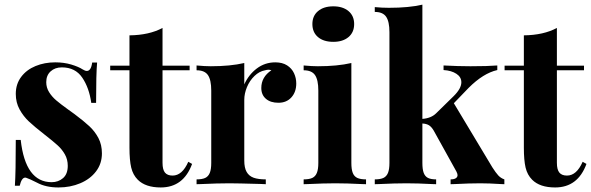

<svg xmlns="http://www.w3.org/2000/svg" viewBox="-20 -803 2577 837"><path d="M340.3 -500.5Q351.1 -493.7 358.4 -493.7Q377 -493.7 381.8 -530.3H403.3Q398.9 -481.4 398.9 -354.5H377.9Q368.7 -420.4 338.4 -464.8Q308.1 -509.3 249.5 -509.3Q219.7 -509.3 200.7 -491.9Q181.6 -474.6 181.6 -444.8Q181.6 -420.9 194.1 -401.1Q206.5 -381.3 225.1 -365.5Q243.7 -349.6 276.9 -325.7Q286.1 -319.3 304.7 -305.7Q345.2 -275.4 369.6 -252.7Q394 -230 409.2 -200.9Q424.3 -171.9 424.3 -134.3Q424.3 -89.8 398.9 -56.2Q373.5 -22.5 330.1 -4.2Q286.6 14.2 234.9 14.2Q179.7 14.2 141.1 -6.8Q108.4 -23.4 94.7 -27.8Q91.8 -28.8 90.3 -28.8Q74.2 -28.8 65.9 6.8H44.9Q48.8 -50.3 48.8 -192.9H70.3Q90.8 -8.8 205.1 -8.8Q234.4 -8.8 254.9 -26.6Q275.4 -44.4 275.4 -80.1Q275.4 -107.9 262.9 -129.9Q250.5 -151.9 231.2 -169.4Q211.9 -187 174.3 -216.3Q129.9 -251 106 -273.4Q82 -295.9 65.4 -325.9Q48.8 -356 48.8 -393.6Q48.8 -436.5 72.3 -467.8Q95.7 -499 135 -515.1Q174.3 -531.2 220.7 -531.2Q258.8 -531.2 290.5 -521.7Q322.3 -512.2 340.3 -500.5Z M806.6 -516.6V-496.6H688.5V-93.3Q688.5 -63.5 699.2 -50.5Q710 -37.6 732.4 -37.6Q774.4 -37.6 800.8 -97.7L817.4 -88.4Q779.8 14.2 680.7 14.2Q614.3 14.2 580.6 -19.5Q559.6 -40.5 552 -72.5Q544.4 -104.5 544.4 -159.2V-496.6H460.4V-516.6H544.4V-648.9Q630.4 -649.9 688.5 -681.2V-516.6Z M1271.5 -439Q1271.5 -401.9 1250.2 -378.4Q1229 -355 1193.8 -355Q1159.2 -355 1139.2 -372.3Q1119.1 -389.6 1119.1 -419.4Q1119.1 -467.3 1163.1 -496.6Q1156.7 -499 1149.9 -499Q1144 -499 1135.7 -496.6Q1110.4 -492.2 1089.4 -471.9Q1068.4 -451.7 1056.6 -423.3Q1044.9 -395 1044.9 -367.7V-103Q1044.9 -71.3 1055.2 -53.5Q1065.4 -35.6 1085.4 -28.3Q1105.5 -21 1138.7 -21V0Q1133.3 0 1116.7 -1Q1012.7 -3.9 980 -3.9Q928.2 -3.9 855.5 -0.5L836.9 0V-21Q860.8 -21 874.5 -27.3Q888.2 -33.7 894.5 -49.3Q900.9 -64.9 900.9 -92.8V-408.2Q900.9 -454.6 886.5 -475.6Q872.1 -496.6 836.9 -496.6V-517.6Q873.5 -514.2 898.9 -514.2Q983.9 -514.2 1044.9 -528.3V-435.1Q1064 -477.5 1099.4 -504.4Q1134.8 -531.2 1180.2 -531.2Q1210.9 -531.2 1231.4 -518.1Q1252 -504.9 1261.7 -483.9Q1271.5 -462.9 1271.5 -439Z M1304.2 0ZM1523.9 -698.2Q1523.9 -662.1 1499.3 -641.4Q1474.6 -620.6 1433.1 -620.6Q1390.6 -620.6 1366.2 -641.4Q1341.8 -662.1 1341.8 -698.2Q1341.8 -733.9 1366.5 -754.6Q1391.1 -775.4 1433.1 -775.4Q1474.6 -775.4 1499.3 -754.6Q1523.9 -733.9 1523.9 -698.2ZM1575.7 -21V0L1558.6 -0.5Q1491.2 -3.9 1441.9 -3.9Q1392.1 -3.9 1321.3 -0.5L1303.7 0V-21Q1327.6 -21 1341.3 -27.3Q1355 -33.7 1361.3 -49.3Q1367.7 -64.9 1367.7 -92.8V-408.2Q1367.7 -454.6 1353.3 -475.6Q1338.9 -496.6 1303.7 -496.6V-517.6Q1340.3 -514.2 1365.7 -514.2Q1450.7 -514.2 1511.7 -528.3V-92.8Q1511.7 -64.9 1517.8 -49.3Q1523.9 -33.7 1537.8 -27.3Q1551.8 -21 1575.7 -21Z M2178.7 -21V0L2165.5 -0.5Q2111.8 -3.9 2073.7 -3.9Q2027.3 -3.9 1961.4 -0.5L1944.3 0V-21Q1959 -21 1966.8 -25.9Q1974.6 -30.8 1974.6 -39.6Q1974.6 -45.4 1969.7 -55.2L1870.6 -233.9Q1860.4 -251 1849.4 -257.3Q1838.4 -263.7 1821.3 -264.6V-92.8Q1821.3 -64.9 1827.1 -49.3Q1833 -33.7 1845.9 -27.3Q1858.9 -21 1881.3 -21V0L1865.2 -0.5Q1800.3 -3.9 1752 -3.9Q1702.1 -3.9 1631.3 -0.5L1613.8 0V-21Q1637.7 -21 1651.4 -27.3Q1665 -33.7 1671.4 -49.3Q1677.7 -64.9 1677.7 -92.8V-662.6Q1677.7 -709 1663.3 -730Q1648.9 -751 1613.8 -751V-772Q1645 -769 1675.3 -769Q1763.2 -769 1821.3 -782.7V-284.7Q1859.9 -287.6 1881.8 -309.6L1957.5 -383.8Q1991.2 -417 1991.2 -444.3Q1991.2 -467.3 1969.5 -481.4Q1947.8 -495.6 1913.6 -497.6V-517.6Q1978.5 -514.2 2030.8 -514.2Q2106.9 -514.2 2147.9 -517.6V-497.6Q2086.9 -483.9 2022.9 -419.9L1958.5 -353L2126.5 -73.2Q2141.1 -50.3 2152.1 -38.3Q2163.1 -26.4 2178.7 -21Z M2525.9 -516.6V-496.6H2407.7V-93.3Q2407.7 -63.5 2418.5 -50.5Q2429.2 -37.6 2451.7 -37.6Q2493.7 -37.6 2520 -97.7L2536.6 -88.4Q2499 14.2 2399.9 14.2Q2333.5 14.2 2299.8 -19.5Q2278.8 -40.5 2271.2 -72.5Q2263.7 -104.5 2263.7 -159.2V-496.6H2179.7V-516.6H2263.7V-648.9Q2349.6 -649.9 2407.7 -681.2V-516.6Z"/></svg>

Font: TypoPRO Playfair Display
Style: Bold
Weight: 700
Designer: Claus Eggers Sørensen
Foundry: Claus Eggers Sørensen
Version: Version 1.004;PS 001.004;hotconv 1.0.70;makeotf.lib2.5.58329